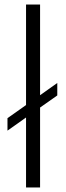

<svg xmlns="http://www.w3.org/2000/svg" viewBox="-20 -828 292 848"><path d="M95 0V-309L13 -251V-306L95 -364V-808H157V-407.5L233 -461.5V-406.5L157 -353V0Z"/></svg>

Font: Encode Sans Expanded Expanded Light
Style: Regular
Weight: 300
Width: 7
Designer: Multiple Designers
Foundry: Impallari Type
Version: Version 3.000; ttfautohint (v1.8.3) -l 8 -r 50 -G 200 -x 14 